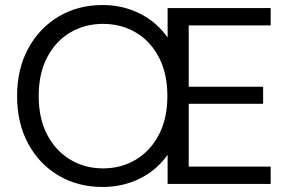

<svg xmlns="http://www.w3.org/2000/svg" viewBox="-20 -732 1154 764"><path d="M388 12Q290 12 213 -33.5Q136 -79 92 -160.5Q48 -242 48 -350Q48 -457 92 -538.5Q136 -620 213 -666Q290 -712 388 -712Q468 -712 535.5 -678.5Q603 -645 647 -583V-700H1057V-631H731V-387H1027V-319H731V-69H1057V0H647V-116Q603 -54 535.5 -21Q468 12 388 12ZM390 -62Q462 -62 520 -96.5Q578 -131 612 -195.5Q646 -260 646 -350Q646 -440 612 -504.5Q578 -569 520 -603Q462 -637 390 -637Q318 -637 260 -603Q202 -569 168 -504.5Q134 -440 134 -350Q134 -260 168 -195.5Q202 -131 260 -96.5Q318 -62 390 -62Z"/></svg>

Font: DM Sans
Style: Regular
Weight: 400
Designer: Colophon Foundry, Jonny Pinhorn
Foundry: Colophon Foundry
Version: Version 4.004; ttfautohint (v1.8.4.7-5d5b)